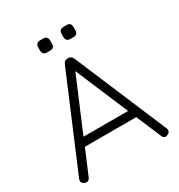

<svg xmlns="http://www.w3.org/2000/svg" viewBox="-188 -933 989 1059"><g transform="rotate(-30 306.5 -403.0)"><path d="M224 -729Q195 -729 195 -758V-777Q195 -806 224 -806H243Q271 -806 271 -777V-758Q271 -729 243 -729ZM373 -729Q344 -729 344 -758V-777Q344 -806 373 -806H392Q420 -806 420 -777V-758Q420 -729 392 -729ZM77 -16Q66 8 42 -3Q19 -12 28 -37L276 -624Q284 -644 306 -644H308Q328 -644 337 -624L585 -37Q595 -14 571 -3Q548 8 538 -16L471 -174H144ZM307 -562 165 -226H449Z"/></g></svg>

Font: Jura
Style: Regular
Weight: 400
Designer: Daniel Johnson, Alexei Vanyashin
Foundry: Daniel Johnson
Version: Version 5.103